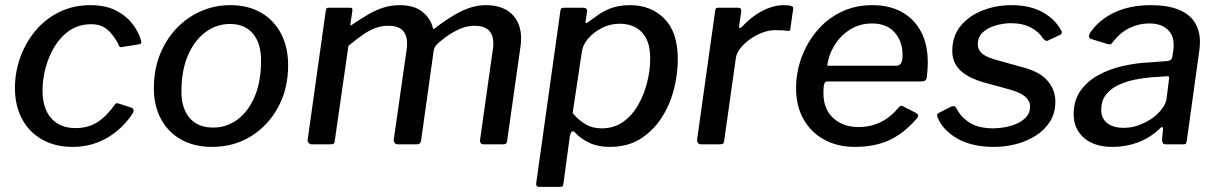

<svg xmlns="http://www.w3.org/2000/svg" viewBox="-20 -560 4722 745"><path d="M331 -540Q388 -540 427.5 -520.5Q467 -501 492 -470Q517 -439 528 -401Q529 -395 527.5 -392.5Q526 -390 519 -388L450 -377Q446 -376 443 -380.5Q440 -385 438 -392Q424 -416 409.5 -432.5Q395 -449 377.5 -457.5Q360 -466 334 -466Q287 -466 251.5 -442.5Q216 -419 192.5 -380.5Q169 -342 157 -297Q145 -252 145 -210Q145 -139 179 -101Q213 -63 273 -63Q322 -63 358 -86Q394 -109 427 -156Q432 -162 441 -158L491 -142Q495 -141 497.5 -135.5Q500 -130 496 -122Q481 -98 458.5 -74.5Q436 -51 407 -32Q378 -13 341.5 -1.5Q305 10 262 10Q194 10 143.5 -18.5Q93 -47 65.5 -98.5Q38 -150 38 -219Q38 -280 58.5 -337Q79 -394 117 -440Q155 -486 209.5 -513Q264 -540 331 -540Z M803 10Q734 10 683 -18.5Q632 -47 604.5 -98.5Q577 -150 577 -218Q577 -289 600.5 -348Q624 -407 665 -450Q706 -493 759.5 -516.5Q813 -540 874 -540Q943 -540 993.5 -510.5Q1044 -481 1071 -428.5Q1098 -376 1098 -307Q1098 -215 1059 -143.5Q1020 -72 953.5 -31Q887 10 803 10ZM807 -65Q860 -65 902 -96.5Q944 -128 968.5 -186Q993 -244 993 -325Q993 -392 961.5 -429.5Q930 -467 872 -467Q820 -467 777 -435Q734 -403 709 -344.5Q684 -286 684 -205Q684 -139 716 -102Q748 -65 807 -65Z M1190 0Q1182 0 1177.5 -5.5Q1173 -11 1174 -19L1244 -518Q1245 -526 1247.5 -528Q1250 -530 1256 -530H1338Q1345 -530 1346.5 -527Q1348 -524 1347 -516L1340 -469Q1338 -457 1346 -464Q1381 -488 1410.5 -505Q1440 -522 1469.5 -531Q1499 -540 1530 -540Q1588 -540 1620 -513.5Q1652 -487 1660 -450Q1661 -446 1665.5 -448.5Q1670 -451 1677 -458Q1711 -483 1742 -501.5Q1773 -520 1803.5 -530Q1834 -540 1865 -540Q1931 -540 1966.5 -505Q2002 -470 2002 -411Q2002 -404 2001.5 -397Q2001 -390 2000 -382L1948 -15Q1947 -6 1943.5 -3Q1940 0 1931 0H1858Q1840 0 1843 -19L1892 -366Q1894 -372 1894 -379.5Q1894 -387 1894 -392Q1894 -425 1876.5 -442.5Q1859 -460 1821 -460Q1794 -460 1768.5 -449.5Q1743 -439 1721.5 -424.5Q1700 -410 1683 -395Q1675 -388 1670 -381.5Q1665 -375 1663 -365L1614 -15Q1612 -6 1608.5 -3Q1605 0 1596 0H1523Q1516 0 1511.5 -5.5Q1507 -11 1508 -19L1558 -369Q1564 -413 1547 -436.5Q1530 -460 1487 -460Q1460 -460 1436 -451Q1412 -442 1387 -424.5Q1362 -407 1332 -382L1279 -14Q1278 -5 1274.5 -2.5Q1271 0 1261 0H1190Z M2069 165Q2064 165 2061.5 159.5Q2059 154 2061 148L2154 -515Q2155 -525 2158 -527.5Q2161 -530 2171 -530H2242Q2250 -530 2254.5 -526.5Q2259 -523 2258 -515L2252 -476Q2251 -470 2255 -470.5Q2259 -471 2266 -477Q2281 -488 2302 -503Q2323 -518 2353 -529Q2383 -540 2425 -540Q2506 -540 2558 -487.5Q2610 -435 2610 -330Q2610 -272 2594.5 -212Q2579 -152 2546.5 -102Q2514 -52 2464.5 -21Q2415 10 2346 10Q2300 10 2266.5 -6Q2233 -22 2212 -45Q2203 -54 2198 -48.5Q2193 -43 2191 -31L2166 154Q2165 161 2163 163Q2161 165 2154 165H2069ZM2314 -62Q2363 -62 2398.5 -87.5Q2434 -113 2457 -154Q2480 -195 2491.5 -242Q2503 -289 2503 -332Q2503 -381 2487.5 -410.5Q2472 -440 2445.5 -454Q2419 -468 2385 -468Q2347 -468 2314.5 -451Q2282 -434 2261.5 -409.5Q2241 -385 2238 -361L2202 -121Q2226 -93 2252.5 -77.5Q2279 -62 2314 -62Z M2701 0Q2692 0 2688 -5.5Q2684 -11 2685 -19L2755 -518Q2756 -526 2758.5 -528Q2761 -530 2767 -530H2845Q2851 -530 2854 -526.5Q2857 -523 2856 -514L2848 -460Q2847 -452 2850 -451.5Q2853 -451 2859 -456Q2886 -485 2914 -503.5Q2942 -522 2969 -531Q2996 -540 3020 -540Q3040 -540 3049.5 -537Q3059 -534 3058 -527L3047 -451Q3047 -444 3045 -442Q3043 -440 3039 -440Q3026 -442 3012 -442.5Q2998 -443 2987 -443Q2965 -443 2940 -434Q2915 -425 2892 -409Q2869 -393 2853 -373Q2837 -353 2835 -333L2790 -14Q2789 -5 2785.5 -2.5Q2782 0 2772 0H2701Z M3297 10Q3229 10 3177.5 -18.5Q3126 -47 3097.5 -98Q3069 -149 3069 -217Q3069 -279 3090 -336.5Q3111 -394 3149.5 -440Q3188 -486 3242.5 -513Q3297 -540 3365 -540Q3431 -540 3479 -513.5Q3527 -487 3553.5 -437.5Q3580 -388 3580 -317Q3580 -304 3579 -289.5Q3578 -275 3576 -260Q3575 -252 3570 -248Q3565 -244 3555 -244H3189Q3181 -244 3178 -233.5Q3175 -223 3175 -199Q3175 -137 3213 -102Q3251 -67 3311 -67Q3358 -67 3397 -86Q3436 -105 3469 -145Q3474 -150 3478 -149.5Q3482 -149 3487 -146L3534 -122Q3548 -115 3539 -102Q3504 -61 3467 -36.5Q3430 -12 3388.5 -1Q3347 10 3297 10ZM3459 -305Q3469 -305 3475.5 -313.5Q3482 -322 3482 -348Q3482 -400 3451 -434.5Q3420 -469 3364 -469Q3317 -469 3279.5 -446Q3242 -423 3218.5 -385Q3195 -347 3190 -305Z M3837 10Q3750 10 3693.5 -23Q3637 -56 3618 -105Q3612 -117 3623 -122L3670 -146Q3677 -149 3682 -148Q3687 -147 3691 -140Q3708 -106 3742.5 -84Q3777 -62 3835 -62Q3853 -62 3877 -66Q3901 -70 3923.5 -79.5Q3946 -89 3961.5 -105.5Q3977 -122 3977 -147Q3977 -168 3958.5 -184.5Q3940 -201 3897 -213L3798 -240Q3733 -259 3704 -289Q3675 -319 3675 -362Q3675 -420 3707.5 -459.5Q3740 -499 3792.5 -519.5Q3845 -540 3905 -540Q3977 -540 4026 -512.5Q4075 -485 4098 -441Q4101 -437 4100.5 -433Q4100 -429 4094 -425L4047 -403Q4041 -400 4037.5 -402Q4034 -404 4027 -411Q4011 -437 3979.5 -453.5Q3948 -470 3902 -470Q3875 -470 3844.5 -461.5Q3814 -453 3794 -435Q3774 -417 3774 -388Q3774 -370 3786.5 -356Q3799 -342 3837 -330L3955 -297Q4017 -280 4046 -245Q4075 -210 4075 -166Q4075 -121 4054 -88Q4033 -55 3998 -33Q3963 -11 3921 -0.5Q3879 10 3837 10Z M4477 -58Q4439 -23 4393 -6.5Q4347 10 4297 10Q4226 10 4186 -25Q4146 -60 4146 -117Q4146 -171 4173 -208.5Q4200 -246 4243.5 -269.5Q4287 -293 4339.5 -304.5Q4392 -316 4442 -318L4508 -323Q4527 -324 4529 -341L4533 -366Q4534 -371 4534 -376Q4534 -381 4534 -386Q4534 -425 4509 -447Q4484 -469 4439 -469Q4399 -469 4362 -451Q4325 -433 4295 -393Q4292 -389 4288.5 -388Q4285 -387 4278 -389L4213 -409Q4208 -411 4206 -416Q4204 -421 4210 -433Q4245 -484 4305 -512Q4365 -540 4446 -540Q4511 -540 4553.5 -522.5Q4596 -505 4616 -473Q4636 -441 4636 -397Q4636 -390 4635.5 -382.5Q4635 -375 4634 -367L4585 -14Q4583 -4 4581 -2Q4579 0 4570 0H4503Q4495 0 4492 -5Q4489 -10 4489 -19L4493 -60Q4492 -75 4477 -58ZM4516 -252Q4517 -260 4515.5 -262.5Q4514 -265 4506 -264L4447 -260Q4420 -258 4386.5 -251.5Q4353 -245 4322.5 -231.5Q4292 -218 4272.5 -194Q4253 -170 4253 -133Q4253 -101 4276 -82.5Q4299 -64 4340 -64Q4372 -64 4400.5 -75Q4429 -86 4452 -102Q4475 -119 4489 -138Q4503 -157 4506 -174Z"/></svg>

Font: Libre Franklin Medium
Style: Italic
Weight: 500
Italic angle: -8°
Designer: Pablo Impallari, Rodrigo Fuenzalida, Nhung Nguyen
Foundry: Impallari Type
Version: Version 3.000